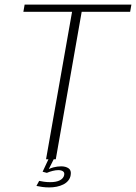

<svg xmlns="http://www.w3.org/2000/svg" viewBox="-20 -695 594 838"><path d="M181 0H223.5L336.5 -643.5H548L553.5 -675H87.5L82 -643.5H294.5ZM195 123Q212 123 227.8 119.8Q243.5 116.5 256.5 110Q269.5 103.5 278 93Q286.5 82.5 288.5 69Q292 48.5 279.5 39.8Q267 31 247 31Q230.5 31 213 35.5Q200.5 39 193 43L214.5 0H191.5L166 54.5L184.5 59.5Q197 54 210.2 50.8Q223.5 47.5 234.5 47.5Q247.5 47.5 255 52.8Q262.5 58 260 69.5Q257 83.5 241.5 91.8Q226 100 199.5 100Q184.5 100 172.2 98.2Q160 96.5 151 94.5L139 116.5Q150 119 164.5 121Q179 123 195 123Z"/></svg>

Font: Anybody Thin ExtraLight
Style: Italic
Weight: 250
Italic angle: -10°
Version: Version 1.113;gftools[0.9.25]